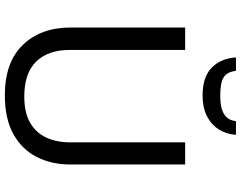

<svg xmlns="http://www.w3.org/2000/svg" viewBox="-118 -840 968 771"><g transform="rotate(90 365.5 -454.0)"><path d="M640 -252Q640 -178 610 -118.5Q580 -59 518.5 -24.5Q457 10 362 10Q229 10 159.5 -62.5Q90 -135 90 -254V-714H180V-251Q180 -164 226.5 -116Q273 -68 367 -68Q432 -68 472.5 -91.5Q513 -115 532 -156.5Q551 -198 551 -252V-714H640ZM521 -918Q518 -878 498.5 -848Q479 -818 445 -801Q411 -784 363 -784Q289 -784 251.5 -820.5Q214 -857 210 -918H264Q267 -891 279.5 -877.5Q292 -864 313.5 -859.5Q335 -855 365 -855Q391 -855 412.5 -860Q434 -865 448.5 -878.5Q463 -892 466 -918Z"/></g></svg>

Font: Noto Sans Tamil
Style: Regular
Weight: 400
Designer: Jelle Bosma - Monotype Design Team
Foundry: Monotype Imaging Inc.
Version: Version 2.003